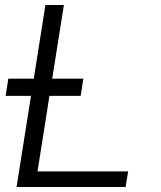

<svg xmlns="http://www.w3.org/2000/svg" viewBox="-20 -745 640 765"><path d="M103.5 -363H2.5L13 -431.5H114.5L161 -725H234.5L188 -431.5H312L301.5 -363H177L129.5 -62H490.5L480.5 0H46Z"/></svg>

Font: JuliaMono Light
Style: Italic
Weight: 300
Italic angle: -9°
Monospace: yes
Designer: cormullion
Foundry: corm
Version: Version 0.054; ttfautohint (v1.8.4)